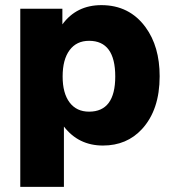

<svg xmlns="http://www.w3.org/2000/svg" viewBox="-20 -553 672 748"><path d="M223 -519V-458Q278 -533 375 -533Q484 -533 547 -447Q602 -372 602 -256Q602 -125 533 -50Q474 14 381 14Q286 14 229 -60V175H59V-519ZM327 -394Q278 -394 251 -357.5Q224 -321 224 -255Q224 -190 251 -154Q278 -118 327 -118Q429 -118 429 -255Q429 -394 327 -394Z"/></svg>

Font: Almarai ExtraBold
Style: Regular
Weight: 800
Designer: Boutros International 2019
Foundry: Created by Boutros International 2019
Version: Version 1.10